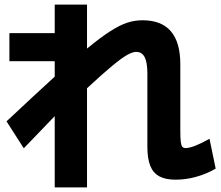

<svg xmlns="http://www.w3.org/2000/svg" viewBox="-20 -778 978 848"><path d="M630.9 -129.9V-453.1Q630.9 -502.4 618.9 -525.6Q606.9 -548.8 582 -548.8Q565.4 -548.8 541.3 -535.2Q517.1 -521.5 475.1 -486.8Q433.1 -452.1 364.3 -388.2V49.8H221.7V-265.1L85 -123L8.8 -242.2Q15.6 -249 19.5 -252Q132.8 -358.4 221.7 -439.5V-507.8H21.5V-631.8H221.7V-757.8H364.3V-563.5Q424.8 -613.3 467.3 -640.4Q509.8 -667.5 542.5 -678Q575.2 -688.5 609.4 -688.5Q776.4 -688.5 776.4 -494.1V-203.1Q776.4 -168.9 778.3 -152.3Q780.3 -135.7 785.2 -129.9Q790 -124 799.8 -124Q832 -124 905.3 -165L932.6 -33.2Q891.1 -9.3 845.7 3.2Q800.3 15.6 755.9 15.6Q710.9 15.6 683.6 0.7Q656.2 -14.2 643.6 -45.9Q630.9 -77.6 630.9 -129.9Z"/></svg>

Font: Pretendard ExtraBold
Style: Regular
Weight: 800
Designer: Base glyphs from Inter by Rasmus Andersson; Hangeul glyphs from Noto Sans CJK(Source Han Sans) by Jang Soo-young and Kan
Foundry: Kil Hyung-jin
Version: Version 1.309